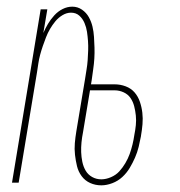

<svg xmlns="http://www.w3.org/2000/svg" viewBox="-20 -548 540 576"><path d="M284 8Q266 8 250.5 1Q235 -6 225 -19.5Q215 -33 211 -49.5Q207 -66 205 -83.5Q203 -101 204.5 -118.5Q206 -136 209 -154L235 -310Q237 -324 239.5 -338.5Q242 -353 243 -367.5Q244 -382 244.5 -396.5Q245 -411 244 -425Q243 -439 241 -452.5Q239 -466 233.5 -479Q228 -492 218 -501Q208 -510 193 -510Q180 -510 167.5 -502.5Q155 -495 146 -484Q137 -473 130 -461Q123 -449 118 -436Q113 -423 108.5 -410Q104 -397 100.5 -384Q97 -371 95 -357.5Q93 -344 91 -331L36 0H16L102 -520H122L110 -449Q116 -463 124 -476.5Q132 -490 143 -502Q154 -514 168 -521Q182 -528 197 -528Q213 -528 226 -519Q239 -510 246.5 -496.5Q254 -483 257.5 -468Q261 -453 262 -437Q263 -421 263.5 -405Q264 -389 263 -372.5Q262 -356 259.5 -339.5Q257 -323 255 -307L253 -295H324Q341 -295 357 -289Q373 -283 383.5 -271Q394 -259 399.5 -243Q405 -227 407 -210Q409 -193 407.5 -175.5Q406 -158 403 -141V-140Q400 -124 396 -107.5Q392 -91 385 -75Q378 -59 369 -44Q360 -29 347 -17Q334 -5 317 1.5Q300 8 284 8ZM284 -10Q298 -10 313 -16.5Q328 -23 338 -34Q348 -45 356 -58.5Q364 -72 369 -86Q374 -100 377.5 -114.5Q381 -129 383 -143Q386 -158 387.5 -172.5Q389 -187 387.5 -201.5Q386 -216 382.5 -229.5Q379 -243 371.5 -254Q364 -265 351 -271Q338 -277 324 -277H250L229 -151Q226 -136 224.5 -121Q223 -106 223.5 -91.5Q224 -77 227 -62.5Q230 -48 237 -36Q244 -24 256.5 -17Q269 -10 284 -10Z"/></svg>

Font: Iosevka Thin
Style: Italic
Weight: 100
Italic angle: -9°
Monospace: yes
Designer: Belleve Invis
Foundry: Belleve Invis
Version: Version 32.5.0; ttfautohint (v1.8.4)